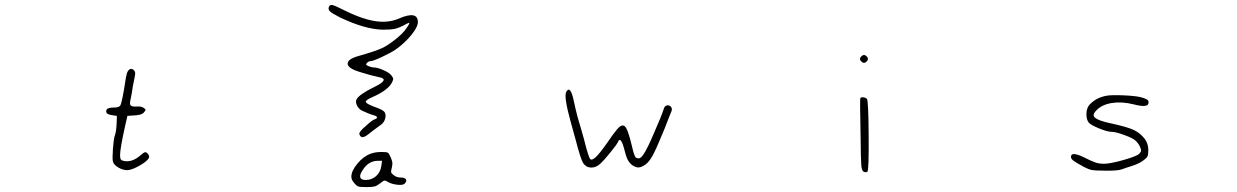

<svg xmlns="http://www.w3.org/2000/svg" viewBox="-20 -691 5040 782"><path d="M502 -403Q511 -415 522 -408Q533 -401 530 -385Q527 -372 521 -339Q516 -304 512 -287Q507 -268 512 -262Q517 -256 536 -257Q556 -259 566 -251Q573 -246 573 -243.5Q573 -241 566 -233Q557 -222 528 -221L499 -219L490 -180Q469 -86 469 -59Q469 -47 471.5 -42.5Q474 -38 482 -36Q515 -28 548 -55Q566 -71 571 -71Q578 -71 583.5 -63Q589 -55 587 -49Q581 -35 548.5 -16.5Q516 2 498 2Q480 2 461.5 -9Q443 -20 440 -33Q437 -44 440 -85.5Q443 -127 448 -140Q453 -153 455 -186L456 -219L436 -222Q415 -225 413 -234Q411 -244 418.5 -248.5Q426 -253 444 -253Q463 -253 469 -260Q477 -269 493 -376Q497 -397 502 -403Z M1533 -14 1536 -36H1517Q1480 -35 1457 2Q1444 21 1447.5 31.5Q1451 42 1469 42Q1494 42 1511.5 26.5Q1529 11 1533 -14ZM1490 -65Q1508 -72 1534 -72Q1554 -72 1559 -69.5Q1564 -67 1571 -51Q1577 -37 1578 -29.5Q1579 -22 1576 -9Q1572 6 1573 10.5Q1574 15 1583 22Q1595 32 1612 32Q1628 32 1633 39Q1638 46 1629 56Q1623 64 1599 61.5Q1575 59 1560 50Q1551 44 1546 44.5Q1541 45 1528 56Q1515 66 1505.5 68.5Q1496 71 1472 71Q1447 71 1439.5 68.5Q1432 66 1424 56Q1411 42 1411 29Q1411 5 1436 -25Q1461 -55 1490 -65ZM1320 -664Q1323 -672 1333 -670.5Q1343 -669 1368 -656Q1448 -615 1504.5 -605.5Q1561 -596 1606 -616Q1643 -632 1662.5 -628.5Q1682 -625 1682 -601Q1682 -581 1654.5 -547.5Q1627 -514 1591 -489Q1570 -475 1534.5 -458.5Q1499 -442 1489 -442Q1481 -442 1474 -434Q1470 -430 1471.5 -427.5Q1473 -425 1482 -421Q1496 -416 1504 -416Q1518 -416 1542.5 -405Q1567 -394 1574 -384Q1581 -375 1581.5 -370.5Q1582 -366 1576 -354Q1559 -323 1498 -296Q1468 -283 1470 -276Q1472 -268 1505 -256Q1539 -244 1546 -235Q1553 -225 1549 -209Q1545 -193 1533 -184Q1532 -184 1516 -171.5Q1500 -159 1490 -152Q1469 -134 1459 -132.5Q1449 -131 1444 -143Q1440 -153 1469 -177Q1496 -202 1506 -205Q1516 -208 1515.5 -213Q1515 -218 1504 -221Q1485 -226 1455 -240Q1441 -247 1434 -261.5Q1427 -276 1432 -286Q1443 -307 1507 -338Q1570 -369 1522 -377Q1499 -382 1489 -385Q1486 -386 1479 -388Q1472 -390 1462 -393Q1452 -396 1445 -398Q1396 -413 1396 -431.5Q1396 -450 1437 -462Q1511 -483 1536 -495Q1561 -507 1591 -531Q1621 -555 1634 -574Q1651 -598 1646 -598Q1644 -598 1636 -594Q1607 -578 1590 -574Q1573 -570 1539 -570Q1465 -572 1365 -620Q1333 -636 1324 -644.5Q1315 -653 1320 -664Z M2286 -316Q2300 -343 2313 -297Q2316 -286 2319 -271Q2330 -219 2345 -172Q2348 -162 2358 -126Q2378 -46 2385 -42Q2394 -37 2413 -57.5Q2432 -78 2473 -138Q2494 -167 2504 -175Q2514 -183 2523 -178Q2537 -169 2554 -95Q2563 -55 2570 -49Q2577 -45 2584 -46.5Q2591 -48 2600 -61Q2609 -74 2620 -96.5Q2631 -119 2647 -157Q2673 -215 2684 -249Q2687 -259 2695.5 -261.5Q2704 -264 2712 -257Q2720 -248 2714 -236Q2707 -220 2702 -206Q2697 -192 2688 -170Q2680 -152 2676 -141Q2650 -78 2636.5 -54.5Q2623 -31 2609 -21Q2592 -9 2580 -9Q2568 -9 2554 -19Q2542 -29 2535.5 -42.5Q2529 -56 2521 -89Q2512 -121 2504 -121Q2500 -121 2496 -111Q2491 -101 2465.5 -69.5Q2440 -38 2426 -25Q2408 -8 2387.5 -8.5Q2367 -9 2355 -27Q2345 -43 2325 -120Q2325 -121 2304 -196Q2276 -298 2286 -316Z M3484 -291Q3487 -296 3497 -294.5Q3507 -293 3511 -288Q3517 -281 3518 -139.5Q3519 2 3513 8Q3508 13 3497 8Q3490 4 3488 -17.5Q3486 -39 3485 -142Q3482 -285 3484 -291ZM3486 -459Q3493 -467 3499 -467Q3505 -467 3512 -459Q3518 -451 3512 -443Q3505 -435 3499 -435Q3493 -435 3486 -443Q3479 -451 3486 -459Z M4486 -301Q4508 -305 4560.5 -302.5Q4613 -300 4634 -293Q4649 -288 4653.5 -284.5Q4658 -281 4658 -273Q4658 -250 4597 -266Q4549 -278 4508.5 -271.5Q4468 -265 4446 -242Q4436 -232 4434.5 -224.5Q4433 -217 4440.5 -211Q4448 -205 4463.5 -199.5Q4479 -194 4507 -188Q4571 -174 4597 -162Q4623 -150 4642 -126Q4657 -106 4657 -80Q4657 -63 4654.5 -56Q4652 -49 4640 -40Q4623 -26 4593 -16Q4564 -7 4548 -1Q4532 5 4478 4Q4440 4 4427 1.5Q4414 -1 4395 -11Q4362 -29 4352 -36.5Q4342 -44 4342 -52Q4342 -75 4391 -52Q4427 -34 4442 -29Q4457 -24 4477 -24Q4502 -24 4556.5 -39.5Q4611 -55 4620 -65Q4627 -72 4627.5 -76.5Q4628 -81 4624 -91Q4618 -106 4605 -118Q4595 -128 4559.5 -141Q4524 -154 4508 -154Q4491 -154 4456.5 -168Q4422 -182 4414 -192Q4404 -206 4405 -229Q4406 -252 4418 -265Q4444 -293 4486 -301Z"/></svg>

Font: sitelen luka ante tan jan Iwi
Style: Regular
Weight: 400
Designer: jan Iwi
Foundry: SP Font Maker - https://wasokeli.github.io/sp-font-maker
Version: Version 1.0